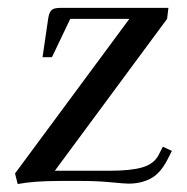

<svg xmlns="http://www.w3.org/2000/svg" viewBox="-20 -459 475 487"><path d="M18.1 -19 308.1 -411.1H158.2L111.8 -314H87.9L102.1 -411.1Q104.5 -427.2 110.4 -433.1Q116.2 -439 132.8 -439H407.2L403.8 -411.1L119.1 -25.9H257.8Q311.5 -25.9 340.8 -34.4Q370.1 -43 381.8 -64.9L393.1 -86.9L416 -76.2L404.8 -54.2Q386.7 -19 362.1 -6.1Q337.4 6.8 306.2 6.8Q296.9 6.8 261.7 3.4Q226.6 0 188 0H130.9Q65.9 0 24.9 7.8Z"/></svg>

Font: Dihjauti S
Style: Bold Italic
Weight: 700
Italic angle: -9°
Designer: T. Christopher White
Version: Version 3.0.0